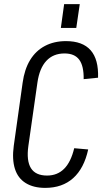

<svg xmlns="http://www.w3.org/2000/svg" viewBox="-20 -907 504 934"><path d="M200 7Q143 7 105 -16.5Q67 -40 52.5 -86Q38 -132 47 -198L90 -504Q99 -570 126.5 -615Q154 -660 198.5 -683.5Q243 -707 301 -707Q382 -707 421 -662.5Q460 -618 457 -529L387 -522Q388 -586 365.5 -616.5Q343 -647 294 -647Q239 -647 205.5 -611Q172 -575 162 -505L118 -197Q108 -125 130.5 -89Q153 -53 209 -53Q259 -53 292 -86Q325 -119 341 -186L409 -180Q389 -88 336 -40.5Q283 7 200 7ZM368 -887 351 -771H276L292 -887Z"/></svg>

Font: Pathway Extreme Condensed Light
Style: Italic
Weight: 300
Width: 3
Italic angle: -8°
Version: Version 1.001;gftools[0.9.26]